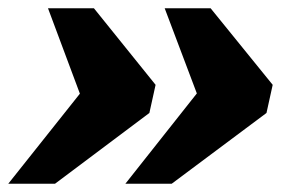

<svg xmlns="http://www.w3.org/2000/svg" viewBox="-25 -505 717 464"><path d="M479 -315 464 -244 373 -485H484L634 -300L619 -232L390 -61H278ZM197 -315 181 -244 91 -485H202L351 -300L336 -232L108 -61H-5Z"/></svg>

Font: Roboto Serif 20pt ExtraBold
Style: Italic
Weight: 800
Italic angle: -10°
Version: Version 1.007